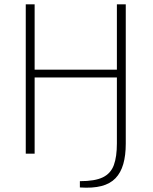

<svg xmlns="http://www.w3.org/2000/svg" viewBox="-20 -710 706 887"><path d="M140 -690V0H99V-690ZM531 -388V-352H132V-388ZM520 -690H561V-46Q561 8 549.5 48Q538 88 513.5 113.5Q489 139 448.5 149.5Q408 160 349 156V127Q419 127 455.5 109Q492 91 506 52.5Q520 14 520 -47Z"/></svg>

Font: Exo 2 ExtraLight
Style: Regular
Weight: 250
Designer: Natanael Gama
Foundry: Natanael Gama
Version: Version 2.010